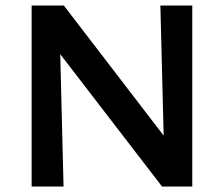

<svg xmlns="http://www.w3.org/2000/svg" viewBox="-20 -678 814 698"><path d="M563 -658H679V0H569L199 -481L211 0H95V-658H212L575 -185Z"/></svg>

Font: EauTest
Style: Bold
Weight: 700
Designer: Christian Thalmann (Catharsis Fonts)
Version: Version 0.001;PS 000.001;hotconv 1.0.88;makeotf.lib2.5.64775